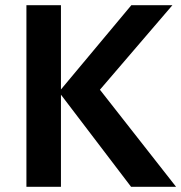

<svg xmlns="http://www.w3.org/2000/svg" viewBox="-20 -714 693 734"><path d="M81 0V-694H213V-372L482 -694H639L362 -371L653 0H481L213 -352V0Z"/></svg>

Font: Cantarell
Style: Bold
Weight: 700
Designer: Dave Crossland, Nikolaus Waxweiler, Florian Fecher, Jacques Le Bailly, Eben Sorkin, Alexei Vanyashin, Alexios Zavras, Em
Version: Version 0.303